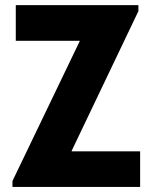

<svg xmlns="http://www.w3.org/2000/svg" viewBox="-20 -740 602 760"><path d="M29.3 0V-23.4L295.4 -576.7V-578.6H42.5V-719.7H527.8V-695.8L263.7 -143.1V-141.1H534.7V0Z"/></svg>

Font: Reddit Mono ExtraBold
Style: Regular
Weight: 800
Monospace: yes
Designer: Stephen Hutchings
Foundry: Reddit
Version: Version 1.014